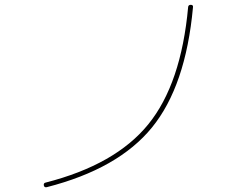

<svg xmlns="http://www.w3.org/2000/svg" viewBox="-20 -760 1040 797"><path d="M174 17Q164 19 162 10Q160 0 169 -2Q459 -76 595.5 -244Q732 -412 761 -731Q762 -740 772 -740Q783 -740 781 -729Q751 -403 611 -231Q471 -59 174 17Z"/></svg>

Font: Rounded Mplus 1c Thin
Style: Regular
Weight: 250
Version: Version 1.059.20150529